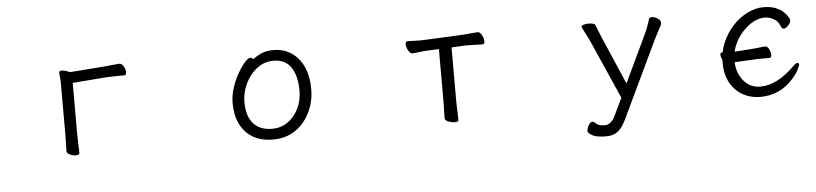

<svg xmlns="http://www.w3.org/2000/svg" viewBox="-41 -704 4613 1086"><g transform="rotate(-5 2265.0 -161.0)"><path d="M317 -380Q317 -396 317 -410.5Q317 -425 315 -437Q314 -446 313.5 -451.5Q313 -457 313 -461Q313 -468 315.5 -471.5Q318 -475 326 -475Q339 -475 356.5 -469Q374 -463 375 -462L573 -477Q596 -479 621.5 -482Q647 -485 656 -485Q670 -485 680 -467Q690 -449 690 -434Q690 -417 677 -417Q671 -417 653.5 -417Q636 -417 614.5 -416.5Q593 -416 574 -415L384 -400V-107Q384 -76 385.5 -47Q387 -18 387 -1Q387 4 381 7Q375 10 367 10Q351 10 333 2Q315 -6 315 -19Q315 -31 316 -56.5Q317 -82 317 -108Z M1413 -445Q1433 -460 1461 -473Q1489 -486 1531 -486Q1588 -486 1632 -457Q1676 -428 1700.5 -374.5Q1725 -321 1725 -245Q1725 -197 1709.5 -150.5Q1694 -104 1663.5 -65.5Q1633 -27 1588.5 -4.5Q1544 18 1486 18Q1386 18 1330.5 -42.5Q1275 -103 1275 -207Q1275 -251 1289.5 -294.5Q1304 -338 1324.5 -374Q1345 -410 1365 -432Q1385 -454 1396 -454Q1406 -454 1413 -445ZM1486 -43Q1535 -43 1573.5 -69.5Q1612 -96 1635 -142Q1658 -188 1658 -245Q1658 -328 1625.5 -377Q1593 -426 1525 -426Q1485 -426 1451.5 -407Q1418 -388 1393.5 -356Q1369 -324 1355.5 -285.5Q1342 -247 1342 -208Q1342 -126 1379.5 -84.5Q1417 -43 1486 -43Z M2464 -410 2396 -407Q2372 -406 2348 -402.5Q2324 -399 2313 -399Q2300 -399 2289.5 -418Q2279 -437 2279 -453Q2279 -470 2292 -470Q2300 -470 2320.5 -469Q2341 -468 2364 -468Q2372 -468 2380 -468.5Q2388 -469 2395 -469L2608 -479Q2633 -481 2657 -483.5Q2681 -486 2691 -486Q2704 -486 2714 -467Q2724 -448 2724 -432Q2724 -415 2712 -415Q2703 -415 2677.5 -416Q2652 -417 2626 -417H2609L2536 -413V-115Q2536 -109 2536.5 -86Q2537 -63 2538 -38Q2539 -13 2539 0Q2539 10 2518 10Q2502 10 2482 2.5Q2462 -5 2462 -18Q2462 -26 2462.5 -46.5Q2463 -67 2463.5 -87.5Q2464 -108 2464 -115Z M3356 164Q3337 164 3313 160Q3289 156 3266 137Q3261 132 3261 124Q3261 110 3271 92.5Q3281 75 3294 75Q3301 75 3307 82Q3320 95 3335 98Q3350 101 3363 101Q3379 101 3394.5 89Q3410 77 3424 46L3468 -46L3322 -377Q3315 -392 3302.5 -417Q3290 -442 3281 -458Q3279 -462 3279 -464Q3279 -472 3291.5 -476Q3304 -480 3319 -480Q3333 -480 3344.5 -477Q3356 -474 3358 -467Q3365 -449 3372.5 -430.5Q3380 -412 3388 -393L3504 -124L3627 -383Q3637 -403 3646.5 -428Q3656 -453 3663 -476Q3666 -485 3680 -485Q3695 -485 3712 -474Q3729 -463 3729 -447Q3729 -441 3726 -435Q3718 -420 3707 -399.5Q3696 -379 3687 -361L3476 82Q3456 124 3430.5 144Q3405 164 3366 164Z M4429 -56Q4357 18 4250 18Q4198 18 4153.5 -6.5Q4109 -31 4082.5 -78.5Q4056 -126 4056 -190Q4056 -199 4056 -208Q4055 -211 4054 -214Q4047 -230 4047 -240Q4047 -251 4059 -251H4061Q4067 -280 4078 -307Q4101 -360 4138 -400Q4175 -440 4221 -463Q4267 -486 4310.5 -486Q4354 -486 4382 -474.5Q4410 -463 4426.5 -447Q4443 -431 4450.5 -417.5Q4458 -404 4458 -401Q4458 -385 4443 -370Q4428 -355 4419 -355Q4410 -355 4407 -360Q4400 -374 4393 -387Q4386 -400 4375 -407Q4346 -427 4315 -427Q4251 -427 4188 -360Q4143 -309 4129 -249Q4133 -250 4136 -250Q4245 -257 4266 -260Q4294 -264 4302 -264Q4317 -264 4325.5 -246Q4334 -228 4334 -214Q4334 -197 4321 -197H4257Q4243 -197 4136 -191Q4130 -190 4124 -190Q4126 -144 4144 -112Q4183 -40 4257 -40Q4353 -40 4453 -140Q4468 -155 4477 -155Q4486 -155 4486 -146Q4486 -137 4472 -111.5Q4458 -86 4429 -56Z"/></g></svg>

Font: QiushuiShotai
Style: Regular
Weight: 600
Designer: Fontworks Inc.
Foundry: Fontworks Inc.
Version: Version 1.250